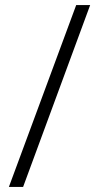

<svg xmlns="http://www.w3.org/2000/svg" viewBox="-20 -735 388 756"><path d="M335 -715 71 1H15L280 -715Z"/></svg>

Font: Noto Sans Georgian SemiCondensed Light
Style: Regular
Weight: 300
Width: 4
Designer: Monotype Design Team, Akaki Razmadze
Foundry: Google LLC
Version: Version 2.005; ttfautohint (v1.8.4.7-5d5b)